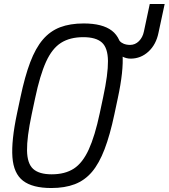

<svg xmlns="http://www.w3.org/2000/svg" viewBox="-20 -932 848 966"><path d="M238 14Q143.5 14 96 -22.5Q48.5 -59 42.5 -141.5Q36.5 -224 66 -363L83 -443Q105 -547.5 132 -618.8Q159 -690 195.5 -732.8Q232 -775.5 282.2 -794.8Q332.5 -814 401 -814Q495.5 -814 543 -777.5Q590.5 -741 596.5 -658.5Q602.5 -576 572.5 -437L555.5 -357Q533.5 -253 506.2 -181.5Q479 -110 442.8 -67.2Q406.5 -24.5 356.2 -5.2Q306 14 238 14ZM240 -55Q307 -55 351.2 -83.5Q395.5 -112 426.5 -179.8Q457.5 -247.5 482 -363L499 -443Q524 -559.5 523.2 -625.2Q522.5 -691 492.8 -718Q463 -745 399 -745Q332 -745 287 -716.5Q242 -688 211.5 -620.8Q181 -553.5 156.5 -437L139.5 -357Q115 -241 116 -175Q117 -109 147 -82Q177 -55 240 -55ZM637 -637Q615.5 -637 594.8 -647.8Q574 -658.5 563 -674.5L573 -739Q581 -724.5 592.2 -717.2Q603.5 -710 614.8 -708Q626 -706 634 -706Q660 -706 679 -725Q698 -744 704 -773.5L733.5 -912H808.5L777.5 -767.5Q765.5 -708 727 -672.5Q688.5 -637 637 -637Z"/></svg>

Font: Victor Mono Thin
Style: Italic
Weight: 100
Italic angle: -12°
Monospace: yes
Designer: Rune Bjørnerås
Version: Version 1.561;gftools[0.9.30]